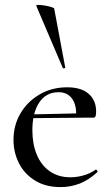

<svg xmlns="http://www.w3.org/2000/svg" viewBox="-20 -751 451 783"><path d="M227 12Q165 12 121.5 -15.5Q78 -43 56.5 -87Q35 -131 35 -180Q35 -241 64 -289.5Q93 -338 142.5 -366.5Q192 -395 254 -395Q311 -395 341.5 -368.5Q372 -342 372 -296Q372 -285 370 -278Q368 -271 361 -271H290Q294 -319 275 -347Q256 -375 219 -375Q168 -375 140 -333Q112 -291 112 -220Q112 -164 130 -120.5Q148 -77 183 -52.5Q218 -28 267 -28Q293 -28 320 -35.5Q347 -43 370 -59Q372 -61 375.5 -56.5Q379 -52 377 -49Q341 -16 304 -2Q267 12 227 12ZM89 -269 88 -284 313 -289V-271ZM128 -727Q127 -731 137 -731Q147 -731 162 -728.5Q177 -726 188.5 -722.5Q200 -719 201 -716L246 -476Q247 -474 242 -472.5Q237 -471 236 -474Z"/></svg>

Font: Cormorant Light Medium
Style: Regular
Weight: 500
Version: Version 4.000